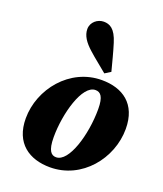

<svg xmlns="http://www.w3.org/2000/svg" viewBox="-147 -888 846 999"><g transform="rotate(20 276.0 -388.0)"><path d="M249 16C425 16 552 -142 552 -306C552 -445 464 -503 349 -503C172 -503 44 -343 44 -181C44 -43 134 16 249 16ZM261 -44C235 -44 214 -62 214 -139C214 -269 262 -443 335 -443C363 -443 382 -424 382 -354C382 -212 332 -44 261 -44ZM380 -560C367 -609 355 -658 340 -706C318 -778 287 -792 254 -792C221 -792 186 -766 186 -727C186 -691 208 -659 245 -626C278 -596 314 -569 348 -540Z"/></g></svg>

Font: Source Serif Pro Black
Style: Italic
Weight: 900
Italic angle: -12°
Designer: Frank Grießhammer
Foundry: Adobe Systems Incorporated
Version: Version 3.001;hotconv 1.0.111;makeotfexe 2.5.65597